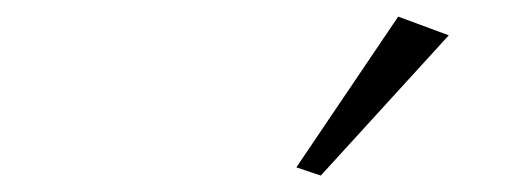

<svg xmlns="http://www.w3.org/2000/svg" viewBox="-20 -681 626 230"><path d="M364.3 -470.7 335 -480.5 457 -661.1 517.6 -638.7Z"/></svg>

Font: Crimson Pro ExtraLight
Style: Italic
Weight: 250
Italic angle: -12°
Designer: Jacques Le Bailly
Foundry: Baron von Fonthausen
Version: Version 1.003